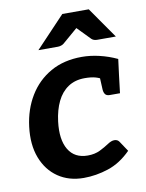

<svg xmlns="http://www.w3.org/2000/svg" viewBox="-83 -783 646 850"><g transform="rotate(-10 240.0 -358.5)"><path d="M224.9 7.6Q158.3 7.6 109.8 -25.5Q61.3 -58.6 38.4 -118.4Q15.5 -178.3 25.5 -258Q35 -334.6 71.2 -394.1Q107.4 -453.7 167.3 -487.8Q227.1 -521.8 308.4 -521.8Q346.3 -521.8 387.1 -512.2Q428 -502.5 465.8 -484.7L456.5 -411.9L391.4 -403.5Q373 -415.6 353.3 -421.2Q333.6 -426.8 304.8 -426.8Q260.7 -426.8 229.7 -405.8Q198.6 -384.9 180.3 -347Q162 -309.2 155.6 -258Q145.8 -177.8 173 -132.4Q200.2 -87.1 259.3 -87.1Q290.8 -87.1 314.4 -98.7Q338 -110.3 355.3 -122Q372.6 -133.6 386 -133.6Q400.4 -133.6 407.7 -122.8L438.4 -76.7Q390.7 -28.7 335.5 -10.6Q280.3 7.6 224.9 7.6ZM370.6 -434 456.5 -411.9 447.1 -333.9H401Q387 -333.9 381 -341.8Q375 -349.7 374 -363ZM124.5 -584.4 256.5 -723.8H375.4L472.6 -584.4H388.6Q373.2 -584.4 363.9 -593.1L306.9 -651.6L238.8 -593.1Q234.8 -589.6 227.3 -587Q219.8 -584.4 212.1 -584.4Z"/></g></svg>

Font: Aleo
Style: Italic
Weight: 400
Italic angle: -7°
Designer: Alessio Laiso
Foundry: Alessio Laiso
Version: Version 2.001;gftools[0.9.29]